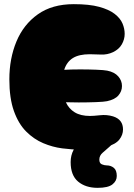

<svg xmlns="http://www.w3.org/2000/svg" viewBox="-20 -720 645 924"><path d="M367 0Q326 0 279.5 -6Q233 -12 188 -31Q143 -50 106 -87Q69 -124 47 -185.5Q25 -247 25 -338Q25 -438 59 -520Q93 -602 162 -651Q231 -700 335 -700Q410 -700 457.5 -687Q505 -674 532 -653Q559 -632 569.5 -607Q580 -582 580 -557Q580 -531 566.5 -507Q553 -483 524 -469Q496 -456 466 -457.5Q436 -459 412 -459Q360 -459 330.5 -440.5Q301 -422 289 -384Q305 -385 324.5 -385.5Q344 -386 365 -386Q406 -386 443.5 -384.5Q481 -383 496 -380Q531 -373 549 -352.5Q567 -332 567 -306Q567 -281 550 -261Q533 -241 495 -233Q481 -230 441.5 -228.5Q402 -227 359 -227Q342 -227 326 -227.5Q310 -228 297 -228Q311 -197 339.5 -179.5Q368 -162 413 -162Q430 -162 462 -165.5Q494 -169 524 -160Q572 -145 572 -97Q572 -71 554.5 -48.5Q537 -26 492.5 -13Q448 0 367 0ZM450 184Q392 184 356 154Q320 124 320 60Q320 28 334 1.5Q348 -25 369.5 -45.5Q391 -66 413.5 -77Q436 -88 454 -88H542Q574 -88 563.5 -71Q553 -54 506 -13Q490 1 474 15Q458 29 458 48Q458 66 470.5 71Q483 76 494 76Q513 76 527.5 87.5Q542 99 542 127Q542 151 521 167.5Q500 184 450 184Z"/></svg>

Font: Cherry Bomb One
Style: Regular
Weight: 400
Designer: satsuyako
Foundry: satsuyako
Version: Version 4.100; ttfautohint (v1.8.3)